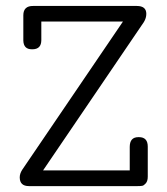

<svg xmlns="http://www.w3.org/2000/svg" viewBox="-20 -631 565 651"><path d="M46.9 -29.8Q46.9 -42 55.2 -55.2L397 -558.1H120.1V-495.1Q120.1 -464.4 90.8 -463.9H87.9Q60.1 -463.9 59.1 -493.2V-579.1Q59.1 -611.3 92.8 -610.8H443.8Q476.1 -610.8 476.1 -584Q476.1 -569.8 467.8 -556.2L126 -53.2H419.9V-132.8Q419.9 -166 449.2 -166H451.2Q481 -166 481 -133.8V-32.2Q481 -17.1 474.4 -9.5Q467.8 -2 462.4 -1Q457 0 446.8 0H78.1Q46.9 0 46.9 -29.8Z"/></svg>

Font: CMU Typewriter Text
Style: Light
Weight: 200
Version: Version 0.7.0